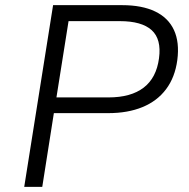

<svg xmlns="http://www.w3.org/2000/svg" viewBox="-20 -725 732 745"><path d="M74 0 186 -705H454Q531 -705 582 -680.5Q633 -656 655 -608.5Q677 -561 668 -492Q659 -425 624.5 -379Q590 -333 533 -309.5Q476 -286 400 -286H189L144 0ZM199 -347H401Q488 -347 537.5 -385Q587 -423 597 -499Q607 -573 568.5 -608Q530 -643 445 -643H246Z"/></svg>

Font: Nunito Sans 7pt Light
Style: Italic
Weight: 300
Italic angle: -9°
Designer: Vernon Adams
Foundry: Vernon Adams
Version: Version 3.101;gftools[0.9.27]